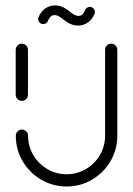

<svg xmlns="http://www.w3.org/2000/svg" viewBox="-20 -677 483 697"><path d="M59.3 -310.7Q53.3 -310.7 48.1 -313.7Q43 -316.7 40 -321.9Q37 -327 37 -333V-496.3Q37 -502.2 40 -507.4Q43 -512.6 48.1 -515.6Q53.3 -518.5 59.3 -518.5Q65.2 -518.5 70.4 -515.6Q75.6 -512.6 78.5 -507.4Q81.5 -502.2 81.5 -496.3V-333Q81.5 -327 78.5 -321.9Q75.6 -316.7 70.4 -313.7Q65.2 -310.7 59.3 -310.7ZM383.7 -518.5Q389.6 -518.5 394.8 -515.6Q400 -512.6 403 -507.4Q405.9 -502.2 405.9 -496.3V-184.4Q405.9 -134.4 381.1 -92Q356.3 -49.6 314.1 -24.8Q271.9 0 221.9 0Q171.9 0 129.4 -24.8Q87 -49.6 62.2 -92Q37.4 -134.4 37.4 -184.4Q37.4 -190.4 40.4 -195.6Q43.3 -200.7 48.5 -203.7Q53.7 -206.7 59.6 -206.7Q65.6 -206.7 70.7 -203.7Q75.9 -200.7 78.9 -195.6Q81.9 -190.4 81.9 -184.4Q81.9 -146.3 100.7 -114.3Q119.6 -82.2 151.7 -63.3Q183.7 -44.4 221.9 -44.4Q259.6 -44.4 291.9 -63.3Q324.1 -82.2 342.8 -114.3Q361.5 -146.3 361.5 -184.4V-496.3Q361.5 -502.2 364.4 -507.4Q367.4 -512.6 372.6 -515.6Q377.8 -518.5 383.7 -518.5ZM305.9 -651.9Q313.7 -651.9 319.1 -646.5Q324.4 -641.1 324.4 -633.3Q324.4 -629.3 323 -626.3Q314.1 -604.8 295.9 -593.3Q277.8 -581.9 255 -584.6Q232.2 -587.4 209.6 -606.7Q195.6 -618.5 184.8 -621.3Q174.1 -624.1 166.7 -618.9Q159.3 -613.7 154.1 -601.1Q152.2 -595.9 147.6 -592.8Q143 -589.6 137 -589.6Q129.3 -589.6 123.9 -595Q118.5 -600.4 118.5 -608.1Q118.5 -612.2 120 -615.2Q128.9 -636.7 147 -648.1Q165.2 -659.6 188 -656.9Q210.7 -654.1 233.3 -634.8Q247.4 -623 258.1 -620.2Q268.9 -617.4 276.3 -622.6Q283.7 -627.8 288.9 -640.4Q290.7 -645.6 295.4 -648.7Q300 -651.9 305.9 -651.9Z"/></svg>

Font: 26F Galaxy Sans
Style: Regular
Weight: 400
Designer: C₂₉H₂₅N₃O₅
Version: Version 1.100;FEAKit 1.0